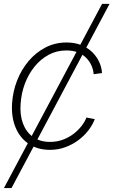

<svg xmlns="http://www.w3.org/2000/svg" viewBox="-20 -754 578 978"><path d="M0 204.1 500 -734.4H538.1L38.6 204.1ZM234.4 9.3Q171.4 9.3 126.5 -21Q81.5 -51.3 59.3 -104.7Q37.1 -158.2 41.5 -227.5Q45.4 -288.1 67.1 -343.8Q88.9 -399.4 125.7 -443.1Q162.6 -486.8 211.7 -512.2Q260.7 -537.6 319.3 -537.6Q361.8 -537.6 394.8 -523.9Q427.7 -510.3 450.4 -487.8Q473.1 -465.3 485.6 -437.7Q498 -410.2 499.5 -381.8L457 -376Q455.6 -397.9 446.3 -419.4Q437 -440.9 419.9 -458.5Q402.8 -476.1 377.7 -486.6Q352.5 -497.1 318.4 -497.1Q268.6 -497.1 227.3 -474.6Q186 -452.1 155.3 -413.8Q124.5 -375.5 106.4 -326.9Q88.4 -278.3 85 -225.6Q80.6 -168 97.2 -124.3Q113.8 -80.6 148.7 -55.9Q183.6 -31.2 234.9 -31.2Q269.5 -31.2 299.6 -42.2Q329.6 -53.2 353.5 -71.3Q377.4 -89.4 394.5 -111.1Q411.6 -132.8 420.4 -155.3L462.9 -147Q452.1 -118.7 430.9 -90.8Q409.7 -63 379.9 -40.5Q350.1 -18.1 313.2 -4.4Q276.4 9.3 234.4 9.3Z"/></svg>

Font: Inter 24pt ExtraLight
Style: Italic
Weight: 250
Italic angle: -9.3988°
Version: Version 4.001;git-66647c0bb